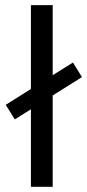

<svg xmlns="http://www.w3.org/2000/svg" viewBox="-20 -720 336 740"><path d="M183.1 -352.1V0H99.1V-298.8L37.1 -259.8L2 -315.9L99.1 -377V-700.2H183.1V-430.2L261.2 -479L295.9 -422.9Z"/></svg>

Font: Post Grotesk Regular
Style: Regular
Weight: 500
Version: 0.900; ttfautohint (v0.96) -l 8 -r 50 -G 200 -x 14 -w "gGD" 